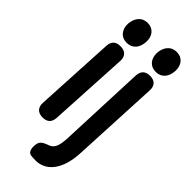

<svg xmlns="http://www.w3.org/2000/svg" viewBox="-328 -846 1139 1139"><g transform="rotate(45 241.5 -276.0)"><path d="M168 -20 196 -526C198 -565 176 -588 137 -588H135C97 -588 76 -569 74 -530L47 -24C45 15 67 38 106 38H107C145 38 166 19 168 -20ZM72 -714C70 -663 99 -628 145 -628C198 -628 222 -666 225 -714C228 -766 197 -800 153 -800C100 -800 76 -761 72 -714ZM222 246C235 247 248 248 259 248C332 248 409 190 416 25L443 -527C445 -566 423 -588 384 -588H383C345 -588 324 -568 322 -529L301 -24C298 47 300 111 250 128C215 141 194 150 191 186C188 222 198 244 222 246ZM316 -714C314 -663 343 -628 389 -628C442 -628 466 -666 469 -714C472 -766 441 -800 397 -800C344 -800 320 -761 316 -714Z"/></g></svg>

Font: 寒蝉团圆体 Round
Style: Regular
Weight: 500
Designer: 寒蝉字型
Version: Version 2.700;Glyphs 3.1.1 (3135)